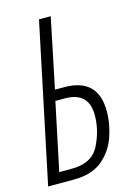

<svg xmlns="http://www.w3.org/2000/svg" viewBox="-110 -776 602 837"><g transform="rotate(-15 190.5 -357.0)"><path d="M117 0Q198 0 245 -38.5Q292 -77 312.5 -135Q333 -193 333 -251Q333 -400 181 -400H139L204 -714H151L1 0ZM128 -352H171Q278 -352 278 -248Q278 -179 245 -113.5Q212 -48 122 -48H64Z"/></g></svg>

Font: Noto Sans Display Condensed Light
Style: Italic
Weight: 300
Width: 3
Designer: Monotype Design team
Foundry: Monotype Imaging Inc.
Version: 1.000